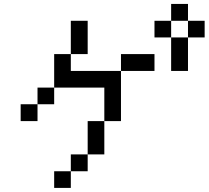

<svg xmlns="http://www.w3.org/2000/svg" viewBox="-20 -796 1040 957"><path d="M750 -609.4V-692.4H833V-609.4ZM83 -192.4V-276.4H167V-192.4ZM833 -609.4H917V-442.4H833ZM917 -609.4V-692.4H833V-776.4H917V-692.4H1000V-609.4ZM417 -26.4V-192.4H500V-26.4ZM417 -26.4V57.6H333V-26.4ZM333 57.6V140.6H250V57.6ZM500 -192.4V-359.4H250V-276.4H167V-359.4H250V-526.4H333V-442.4H583V-192.4ZM583 -442.4V-526.4H750V-442.4ZM333 -526.4V-692.4H417V-526.4Z"/></svg>

Font: KH Dot Kodenmachou 12
Style: Regular
Weight: 400
Designer: Original version for X68000 by Keitarou Hiraki (http://hp.vector.co.jp/authors/VA000874/) / TrueType conversion by Homem
Version: Version 1.00.20150527